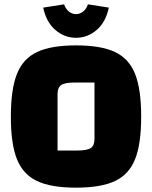

<svg xmlns="http://www.w3.org/2000/svg" viewBox="-20 -849 700 884"><path d="M30 0ZM330 -640Q445 -640 509.5 -609.5Q574 -579 602 -508.5Q630 -438 630 -312Q630 -186 602 -116Q574 -46 509.5 -15.5Q445 15 330 15Q215 15 150.5 -15.5Q86 -46 58 -116Q30 -186 30 -312Q30 -438 58 -508.5Q86 -579 150.5 -609.5Q215 -640 330 -640ZM336 -156Q381 -156 398 -167.5Q415 -179 415 -209V-469H323Q279 -469 262 -457.5Q245 -446 245 -416V-156ZM179 -814 275 -829Q282 -808 297 -796Q312 -784 330 -784Q348 -784 363 -796Q378 -808 385 -829L481 -814Q467 -747 425 -711Q383 -675 330 -675Q277 -675 235 -711Q193 -747 179 -814Z"/></svg>

Font: Changa Black
Style: Regular
Weight: 900
Designer: Eduardo Rodriguez Tunni
Foundry: Eduardo Rodriguez Tunni
Version: Version 2.001; ttfautohint (v1.5.10-5e6f)